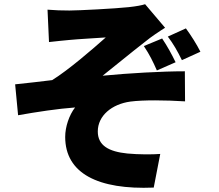

<svg xmlns="http://www.w3.org/2000/svg" viewBox="-20 -822 1040 913"><path d="M206 -776 213 -622C250 -626 286 -630 310 -632C350 -636 443 -641 483 -644C421 -589 307 -490 228 -441C176 -435 105 -426 52 -421L66 -274C156 -290 255 -305 337 -311C309 -275 290 -219 290 -171C290 3 447 81 711 70L742 -90C705 -87 639 -87 586 -92C497 -101 445 -130 445 -197C445 -272 512 -327 600 -339C662 -347 765 -346 860 -340L859 -483C749 -483 592 -474 468 -462C529 -510 602 -571 672 -625C696 -645 739 -674 765 -690L670 -802C655 -797 629 -792 592 -788C528 -781 352 -772 310 -772C274 -772 241 -773 206 -776ZM751 -639 664 -603C692 -561 706 -532 726 -487L815 -526C797 -563 776 -602 751 -639ZM864 -687 778 -648C804 -614 824 -579 845 -536L933 -576C916 -610 889 -653 864 -687Z"/></svg>

Font: Noto Sans CJK HK Black
Style: Regular
Weight: 900
Designer: Ryoko NISHIZUKA 西塚涼子 (kana, bopomofo & ideographs); Paul D. Hunt (Latin, Greek & Cyrillic); Sandoll Communications 산돌커뮤니
Foundry: Adobe
Version: Version 2.004;hotconv 1.0.118;makeotfexe 2.5.65603